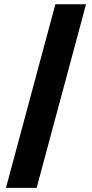

<svg xmlns="http://www.w3.org/2000/svg" viewBox="-20 -782 436 911"><path d="M388.2 -761.7 153.8 109.4H8.3L242.7 -761.7Z"/></svg>

Font: Inter 17pt ExtraBold
Style: Regular
Weight: 800
Version: Version 4.001;git-66647c0bb